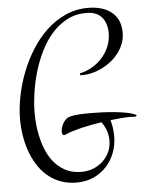

<svg xmlns="http://www.w3.org/2000/svg" viewBox="-57 -720 715 935"><g transform="rotate(-5 300.0 -252.5)"><path d="M594.2 -126Q587.4 -126 580.8 -126.5Q574.2 -127 567.4 -127Q548.8 -127 523.9 -125Q499 -123 470.2 -119.6Q481.4 -80.1 481.4 -41Q481.4 2.4 466.8 40.5Q452.1 78.6 425.8 107.2Q399.4 135.7 362.5 152.3Q325.7 168.9 281.2 168.9Q236.8 168.9 200.9 155.3Q165 141.6 137.2 117.7Q109.4 93.8 89.4 61.5Q69.3 29.3 56.6 -7.3Q43.9 -43.9 37.8 -83.5Q31.7 -123 31.7 -161.6Q31.7 -214.8 43.2 -273.4Q54.7 -332 76.7 -388.9Q98.6 -445.8 130.9 -497.3Q163.1 -548.8 204.8 -588.1Q246.6 -627.4 297.6 -650.6Q348.6 -673.8 408.2 -673.8Q441.4 -673.8 470.2 -666Q499 -658.2 520.5 -641.8Q542 -625.5 554.2 -600.1Q566.4 -574.7 566.4 -539.1Q566.4 -512.2 557.4 -487.5Q548.3 -462.9 532.5 -441.7Q516.6 -420.4 495.4 -403.3Q474.1 -386.2 450 -374.3Q425.8 -362.3 400.1 -356Q374.5 -349.6 349.6 -350.1H342.3V-359.9Q374 -366.2 402.6 -383.1Q431.2 -399.9 452.4 -424.1Q473.6 -448.2 486.1 -478.5Q498.5 -508.8 498.5 -542Q498.5 -591.3 473.4 -620.6Q448.2 -649.9 397.5 -649.9Q344.7 -649.9 302.7 -627.4Q260.7 -605 228.3 -567.9Q195.8 -530.8 172.4 -482.4Q148.9 -434.1 134 -382.3Q119.1 -330.6 112.1 -279.1Q105 -227.5 105 -184.1Q105 -150.9 109.4 -115.5Q113.8 -80.1 123.3 -46.4Q132.8 -12.7 148.4 17.3Q164.1 47.4 186.8 70.1Q209.5 92.8 239.5 106Q269.5 119.1 308.6 119.1Q338.4 119.1 365.2 108.6Q392.1 98.1 412.4 79.3Q432.6 60.5 444.6 34.7Q456.5 8.8 456.5 -22Q456.5 -46.9 448.2 -70.3Q439.9 -93.8 425.3 -113.3Q399.4 -109.4 374 -104.5Q348.6 -99.6 325.4 -94Q302.2 -88.4 282.5 -82.3Q262.7 -76.2 248.5 -69.8Q244.1 -66.9 239.3 -66.9Q232.4 -66.9 230.5 -72.8Q228.5 -78.6 228.5 -84Q228.5 -92.8 231.7 -103.8Q234.9 -114.7 240.7 -124.8Q246.6 -134.8 254.4 -142.6Q262.2 -150.4 271.5 -152.8Q284.7 -156.7 299.1 -158.7Q313.5 -160.6 328.1 -161.4Q342.8 -162.1 357.4 -162.1Q372.1 -162.1 385.3 -162.1Q405.8 -162.1 435.5 -160.9Q465.3 -159.7 496.6 -156.5Q527.8 -153.3 555.7 -147.7Q583.5 -142.1 599.6 -132.8Z"/></g></svg>

Font: Montez
Style: Regular
Weight: 400
Designer: Astigmatic (AOETI)
Foundry: Astigmatic (AOETI)
Version: Version 1.001